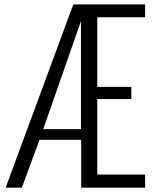

<svg xmlns="http://www.w3.org/2000/svg" viewBox="-20 -860 714 880"><path d="M351.1 -763.2 178.2 -268.1H351.1ZM80.1 0H5.9L315.9 -839.8H645V-780.8H425.8V-461.9H582V-405.8H425.8V-60.1H645V0H352.1V-219.2H161.1Z"/></svg>

Font: VL Oswald
Style: Light
Weight: 300
Designer: vernon adams
Foundry: vernon adams
Version: Version ; ttfautohint (v0.92.18-e454-dirty) -l 8 -r 50 -G 20